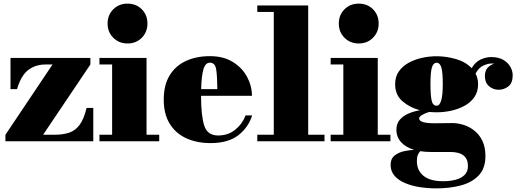

<svg xmlns="http://www.w3.org/2000/svg" viewBox="-20 -780 2860 1060"><path d="M232 -424Q176.5 -424 136.5 -394Q96.5 -364 74 -288H38V-460H479V-424L218 -36H278Q326 -36 360.8 -47.2Q395.5 -58.5 419.2 -90.2Q443 -122 458 -184H495V0H10V-36L270 -424Z M574 -650Q574 -697.5 605.5 -728.8Q637 -760 684 -760Q731.5 -760 762.8 -728.8Q794 -697.5 794 -650Q794 -603 762.8 -571.5Q731.5 -540 684 -540Q637 -540 605.5 -571.5Q574 -603 574 -650ZM529 -36H599V-424H529V-460H789V-36H859V0H529Z M1372 -143Q1352.5 -78 1296.5 -34Q1240.5 10 1142 10Q1066.5 10 1008.2 -16.8Q950 -43.5 917 -96.8Q884 -150 884 -230Q884 -310 916.2 -363.2Q948.5 -416.5 1006 -443.2Q1063.5 -470 1139 -470Q1213.5 -470 1265.2 -438Q1317 -406 1344 -355.8Q1371 -305.5 1371 -251H1090V-250Q1090 -142 1107.5 -87Q1125 -32 1184 -32Q1239 -32 1278.2 -63.5Q1317.5 -95 1336 -143ZM1139 -434Q1113 -434 1102.5 -395.2Q1092 -356.5 1090.5 -288H1180Q1179.5 -354 1174 -394Q1168.5 -434 1139 -434Z M1400.5 -36H1491.5V-714H1400.5V-750H1681.5V-36H1771.5V0H1400.5Z M1850.5 -650Q1850.5 -697.5 1882 -728.8Q1913.5 -760 1960.5 -760Q2008 -760 2039.2 -728.8Q2070.5 -697.5 2070.5 -650Q2070.5 -603 2039.2 -571.5Q2008 -540 1960.5 -540Q1913.5 -540 1882 -571.5Q1850.5 -603 1850.5 -650ZM1805.5 -36H1875.5V-424H1805.5V-460H2065.5V-36H2135.5V0H1805.5Z M2168.5 -64Q2168.5 -97 2186.8 -118.5Q2205 -140 2234.5 -152.8Q2264 -165.5 2298.5 -171.5Q2242.5 -186 2202 -221Q2161.5 -256 2161.5 -315Q2161.5 -356.5 2182 -385.8Q2202.5 -415 2236.2 -433.5Q2270 -452 2310.5 -460.8Q2351 -469.5 2390.5 -469.5Q2443.5 -469.5 2497.2 -454Q2551 -438.5 2584 -403.5Q2604 -438 2633.5 -451.5Q2663 -465 2692 -465Q2731.5 -465 2757.8 -450Q2784 -435 2797.2 -411.8Q2810.5 -388.5 2810.5 -364.5Q2810.5 -321.5 2786.5 -303Q2762.5 -284.5 2732.5 -284.5Q2702.5 -284.5 2679.8 -304.2Q2657 -324 2657 -360Q2657 -389 2672 -405.8Q2687 -422.5 2709 -428.5Q2702 -429.5 2695 -429.5Q2675.5 -429.5 2649.8 -418.8Q2624 -408 2605.5 -374Q2619.5 -347 2619.5 -315Q2619.5 -273.5 2599 -244Q2578.5 -214.5 2544.8 -196Q2511 -177.5 2470.8 -168.8Q2430.5 -160 2390.5 -160Q2370.5 -160 2350 -162Q2329 -156 2311.5 -146Q2294 -136 2294 -126Q2294 -99.5 2378.5 -99.5Q2405 -99.5 2431 -100Q2457 -100.5 2478.5 -100.5Q2506.5 -100.5 2538 -91Q2569.5 -81.5 2597.2 -60.2Q2625 -39 2642.5 -4Q2660 31 2660 82Q2660 148.5 2623.8 187.5Q2587.5 226.5 2526 243.2Q2464.5 260 2388.5 260Q2341.5 260 2296.8 253Q2252 246 2215.8 230.5Q2179.5 215 2158 190.2Q2136.5 165.5 2136.5 130Q2136.5 96 2158.8 78.5Q2181 61 2211.5 54.5Q2242 48 2266.5 47.5Q2220.5 33.5 2194.5 5Q2168.5 -23.5 2168.5 -64ZM2356.5 -315Q2356.5 -256 2362.8 -226.2Q2369 -196.5 2390.5 -196.5Q2424.5 -196.5 2424.5 -315Q2424.5 -382 2416.5 -407.8Q2408.5 -433.5 2390.5 -433.5Q2372.5 -433.5 2364.5 -407.8Q2356.5 -382 2356.5 -315ZM2281.5 109.5Q2281.5 161 2318.2 190.8Q2355 220.5 2426.5 220.5Q2463.5 220.5 2494.8 212.5Q2526 204.5 2544.8 186Q2563.5 167.5 2563.5 136.5Q2563.5 59 2465.5 59H2357Q2326.5 59 2300 54.5Q2292 63 2286.8 75.2Q2281.5 87.5 2281.5 109.5Z"/></svg>

Font: Bodoni* 06pt Fatface
Style: Regular
Weight: 900
Version: Version 2.3